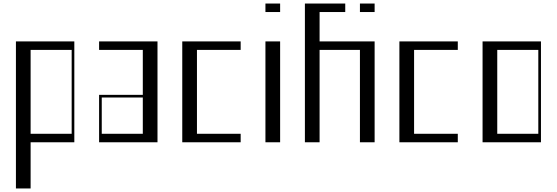

<svg xmlns="http://www.w3.org/2000/svg" viewBox="-20 -804 3147 1085"><path d="M70 -570H400V0H153V261H70ZM385 -48V-522H153V-48Z M540 -268H787V-522H540V-570H870V0H540ZM787 -48V-253H555V-48Z M1010 -570H1340V-522H1093V-48H1340V0H1010Z M1480 -570H1563V0H1480ZM1480 -784H1563V-736H1480Z M1703 -784H1931V-736H1786V-570H2097V0H2014V-522H1786V0H1703ZM2014 -784H2097V-736H2014Z M2237 -570H2567V-522H2320V-48H2567V0H2237Z M2707 -570H3037V0H2707ZM3022 -48V-522H2790V-48Z"/></svg>

Font: Facade Sud
Style: Regular
Weight: 100
Designer: Éléonore Fines
Foundry: Velvetyne Type Foundry
Version: Version 1.001;Glyphs 3.2 (3202)